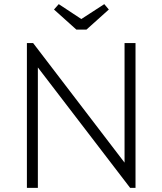

<svg xmlns="http://www.w3.org/2000/svg" viewBox="-20 -908 785 928"><path d="M110 -700H140L582 -122V-700H635V0H609L163 -582V0H110ZM241 -862 264 -888 373 -816 484 -888 506 -862 398 -765H349Z"/></svg>

Font: Tilda Sans Light
Style: Regular
Weight: 300
Designer: ParaType Ltd
Foundry: ParaType Ltd
Version: Version 1.009